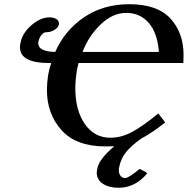

<svg xmlns="http://www.w3.org/2000/svg" viewBox="-20 -678 885 905"><path d="M575.2 -617.2Q511.2 -617.2 454.6 -563Q397.9 -508.8 369.1 -433.1H729Q722.2 -522.9 681.2 -570.1Q640.1 -617.2 575.2 -617.2ZM667 132.8 673.8 139.2Q617.7 207 539.1 207Q493.2 207 464.6 188Q436 168.9 436 134.8Q436 129.9 438 120.1Q444.8 73.2 519 11.2Q505.9 12.2 478 12.2Q338.9 12.2 270 -64.5Q201.2 -141.1 201.2 -253.9Q201.2 -282.7 206.1 -319.8Q211.9 -354 221.2 -380.9H212.9Q73.7 -380.9 74.2 -455.1Q74.2 -466.3 76.2 -473.1Q84 -521 127.4 -558.6Q170.9 -596.2 212.9 -596.2Q231.9 -596.2 244.9 -588.6Q257.8 -581.1 257.8 -567.9V-564Q255.9 -549.8 238 -537.8Q220.2 -525.9 195.8 -525.9Q186 -525.9 175 -512.5Q164.1 -499 161.1 -481Q160.2 -479 160.2 -474.1Q160.2 -435.1 240.2 -433.1Q286.1 -536.1 377 -597.2Q467.8 -658.2 588.9 -658.2Q720.7 -658.2 783 -591.1Q845.2 -523.9 845.2 -418Q845.2 -394 844.2 -380.9H350.1Q344.2 -354 342.8 -349.1Q335 -299.3 335 -262.2Q335 -158.2 379.9 -93.5Q424.8 -28.8 500 -28.8Q554.2 -28.8 606.7 -58.3Q659.2 -87.9 726.1 -143.1L758.8 -101.1Q700.7 -54.2 646 -24.9Q600.1 7.3 574.5 38.6Q548.8 69.8 541 113.8Q540 116.7 540 124Q540 140.1 548.1 150.6Q556.2 161.1 569.8 161.1Q586.9 161.1 638.2 118.2Z"/></svg>

Font: Linux Libertine
Style: Semibold Italic
Weight: 600
Italic angle: -11.5°
Designer: Philipp H. Poll
Foundry: Philipp H. Poll
Version: Version 5.1.2 ; ttfautohint (v0.9)